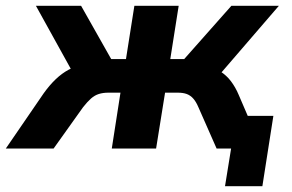

<svg xmlns="http://www.w3.org/2000/svg" viewBox="-66 -513 1007 663"><path d="M711 130 732 0H687L705 -113H878L840 130ZM-46 0 85 -191Q105 -219 126.5 -239.5Q148 -260 171.5 -272.5Q195 -285 221 -288L198 -240L58 -493H214L318 -309H369L398 -493H551L522 -309H570L733 -493H897L679 -240L645 -283Q673 -280 694.5 -266.5Q716 -253 731.5 -232.5Q747 -212 758 -186L838 0H682L619 -143Q611 -162 601 -173Q591 -184 578.5 -188.5Q566 -193 548 -193H504L473 0H320L350 -193H308Q290 -193 275.5 -188.5Q261 -184 248.5 -173Q236 -162 221 -143L119 0Z"/></svg>

Font: Nunito Sans 11pt ExtraBold
Style: Italic
Weight: 800
Italic angle: -9°
Version: Version 3.101;gftools[0.9.27]